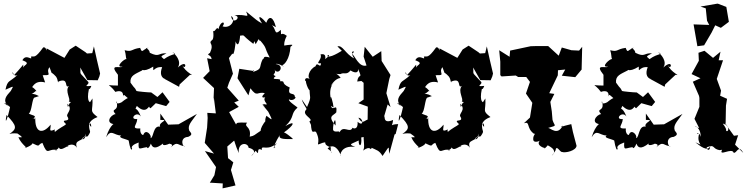

<svg xmlns="http://www.w3.org/2000/svg" viewBox="-20 -818 4109 1055"><path d="M530 -414C518 -463 507 -513 496 -563L487 -526L458 -524L450 -531L396 -567L363 -546L334 -500L236 -552C238 -520 236 -565 217 -557C171 -493 168 -511 150 -507C161 -478 124 -527 103 -487C159 -466 100 -462 108 -439C104 -472 124 -476 58 -406C35 -446 52 -390 76 -406C31 -364 22 -381 10 -325C60 -347 55 -348 39 -318C15 -291 -8 -268 25 -234L5 -250C0 -266 68 -192 38 -242C18 -147 5 -132 16 -186C75 -125 74 -111 32 -82C70 -93 115 -72 67 -91C119 -55 97 -65 81 -64C99 -20 143 -1 115 -5C140 -10 173 -33 151 -34C209 -5 182 -23 213 -33C244 46 241 -7 296 7C251 9 321 13 301 -31C297 37 355 -28 355 -11C333 -9 380 -43 403 -6C383 -57 442 -34 451 -84C450 -30 401 -61 462 -69C489 -109 465 -82 470 -150C444 -131 483 -160 481 -121C452 -145 501 -170 516 -175C468 -212 492 -204 488 -277L475 -257C480 -256 452 -252 469 -331C452 -353 468 -304 482 -346C423 -340 482 -355 462 -371C410 -429 425 -401 421 -447L460 -378L517 -377L526 -398ZM265 -414C257 -428 293 -395 291 -391C297 -384 299 -354 301 -370C363 -395 330 -328 359 -346C334 -317 372 -272 358 -260L390 -252C350 -279 357 -196 350 -248C386 -213 336 -193 352 -175C370 -142 305 -170 343 -136C328 -121 314 -122 271 -84C293 -75 275 -100 282 -107C242 -88 261 -113 258 -133C214 -78 170 -88 174 -174C167 -140 181 -181 155 -163C197 -184 148 -184 138 -195C155 -200 156 -281 170 -282L194 -290C145 -318 138 -283 178 -319C197 -298 144 -369 147 -326C157 -331 165 -381 228 -365C205 -429 220 -397 220 -405C273 -403 228 -417 252 -449Z M807 -223 836 -251 893 -235 912 -258 873 -311 845 -285 811 -310C793 -310 733 -316 730 -318C716 -345 727 -321 697 -364C693 -403 723 -411 761 -431C719 -430 773 -412 770 -458C745 -438 763 -415 822 -452C822 -408 821 -454 871 -449C842 -374 919 -381 885 -384L964 -341L967 -354L1024 -407C1058 -400 997 -418 980 -464C999 -419 1017 -501 957 -447C980 -482 942 -522 927 -532C961 -515 928 -528 881 -493C865 -509 856 -505 895 -525C847 -528 858 -501 803 -528C799 -560 758 -552 796 -555C760 -546 763 -521 750 -555C698 -548 709 -531 665 -542C673 -518 670 -502 675 -493C667 -499 607 -446 653 -452C639 -440 577 -471 628 -407V-348C553 -347 576 -365 614 -313C614 -313 660 -332 656 -288C663 -309 658 -289 714 -259C699 -289 689 -289 648 -256C621 -242 615 -255 620 -261C637 -200 583 -227 615 -191C587 -188 551 -135 620 -135C619 -154 584 -134 563 -64C592 -111 603 -75 646 -73C624 -61 671 -55 687 -46C693 -8 702 15 706 -1C693 -22 748 -36 742 -35C738 19 751 -10 801 -10C776 -15 793 16 809 -29C817 -7 832 6 878 -31C871 -26 874 -11 914 -30C896 -27 943 -31 918 -8C958 -47 957 -16 996 -15C985 -5 963 -63 1014 -66C1044 -79 1027 -89 1020 -100C1009 -130 1032 -149 1062 -192L961 -135L904 -133L861 -194V-159C917 -160 847 -147 860 -122C820 -131 825 -60 807 -59C816 -75 781 -113 768 -78C766 -72 747 -83 751 -112C696 -110 733 -129 734 -164C686 -159 730 -212 754 -178C729 -242 716 -204 732 -236C786 -183 801 -247 800 -229Z M1385 10C1412 48 1382 -15 1419 6C1413 -27 1449 17 1502 -32C1463 11 1519 -14 1485 -4C1481 -5 1494 -40 1518 -77C1505 -50 1554 -54 1590 -54C1589 -58 1534 -102 1537 -88C1599 -131 1607 -160 1548 -125C1602 -176 1574 -191 1614 -226C1623 -225 1561 -261 1568 -272C1591 -259 1613 -285 1600 -286C1600 -315 1556 -286 1572 -337C1515 -363 1557 -372 1518 -372C1533 -395 1457 -371 1495 -400C1465 -410 1506 -412 1486 -438C1511 -397 1549 -461 1495 -466C1512 -475 1559 -435 1530 -460C1541 -460 1572 -492 1576 -561C1600 -577 1581 -574 1524 -565C1560 -554 1525 -564 1556 -621C1518 -651 1526 -605 1523 -654C1482 -616 1502 -664 1467 -685C1481 -670 1457 -691 1496 -669C1483 -722 1460 -738 1443 -693C1402 -741 1394 -728 1420 -689C1388 -707 1395 -704 1332 -755C1352 -710 1332 -745 1268 -733C1314 -729 1257 -675 1250 -730C1279 -714 1250 -658 1203 -673C1224 -700 1192 -708 1180 -657C1172 -679 1160 -636 1151 -649C1157 -605 1146 -597 1145 -598C1120 -576 1160 -584 1134 -528C1108 -510 1139 -523 1143 -493L1118 -498L1132 -427L1096 -390L1156 -334L1153 -263L1155 -282L1166 -195L1119 -198L1121 -170L1118 -117L1105 -33L1156 26L1106 12L1167 100L1158 145L1133 186H1139L1204 190L1203 217L1274 201L1249 116L1262 74L1233 51L1229 -13L1266 -45C1269 -45 1270 -27 1292 23C1285 -39 1344 -36 1346 -6C1346 -6 1403 5 1360 40ZM1454 -204C1480 -152 1479 -155 1444 -182C1428 -149 1447 -129 1446 -162C1396 -104 1412 -75 1428 -110C1366 -69 1382 -74 1352 -67C1363 -126 1316 -119 1338 -144C1281 -146 1281 -144 1277 -134L1239 -202L1292 -231L1267 -255L1292 -265L1229 -336L1238 -363L1260 -413L1238 -499L1257 -524C1265 -503 1276 -581 1274 -591C1293 -541 1300 -621 1299 -622C1331 -624 1300 -632 1372 -577C1394 -624 1363 -614 1385 -575C1412 -625 1397 -591 1411 -594C1450 -548 1429 -563 1462 -502C1419 -514 1436 -495 1423 -492C1401 -447 1424 -440 1371 -423C1370 -445 1381 -419 1373 -428L1295 -440L1285 -388L1345 -294L1356 -333C1395 -280 1392 -317 1435 -306C1395 -267 1457 -288 1440 -286C1413 -262 1476 -234 1425 -247C1454 -199 1425 -250 1422 -243Z M1859 -538C1874 -551 1804 -500 1781 -508C1769 -514 1814 -529 1764 -491C1760 -472 1786 -530 1741 -519C1754 -491 1705 -466 1744 -470C1741 -436 1723 -484 1714 -454C1676 -436 1663 -386 1690 -380C1646 -406 1656 -363 1660 -375C1663 -340 1695 -289 1681 -349C1679 -267 1696 -297 1667 -230L1638 -272C1649 -236 1668 -224 1663 -216C1632 -186 1710 -164 1680 -151C1704 -93 1725 -95 1688 -142C1692 -67 1704 -106 1717 -92C1750 -27 1701 -13 1752 -33C1787 -42 1743 -27 1798 -8C1791 29 1826 31 1780 -2C1812 -32 1840 0 1853 37C1845 40 1853 -23 1932 -10C1893 -27 1905 -24 1951 -46C1949 -13 1970 -5 1965 -63C1998 -65 2000 -86 1980 -87C1973 -49 1989 -7 1974 10C2022 -25 2014 18 2022 -6C2048 7 2063 7 2082 39C2128 -28 2112 -12 2119 27L2148 -79L2154 -82L2168 -136C2118 -136 2135 -112 2140 -159C2076 -131 2100 -194 2090 -176L2110 -244L2126 -230L2103 -306L2119 -384L2126 -406L2125 -407L2077 -483L2075 -537L2028 -506L1984 -561L1978 -507L1994 -458C1951 -446 1930 -514 1913 -523C1946 -539 1892 -549 1926 -497C1877 -522 1863 -572 1834 -563ZM1966 -373 1978 -363V-271L1949 -251L2001 -232L2000 -161C1980 -154 1971 -133 1949 -171C1977 -170 1980 -117 1945 -149C1949 -84 1897 -128 1917 -116C1903 -82 1865 -135 1845 -89C1850 -105 1815 -84 1810 -106C1809 -143 1826 -188 1824 -128C1776 -184 1813 -181 1828 -201C1834 -258 1810 -201 1798 -236L1813 -227C1811 -253 1794 -310 1798 -274C1780 -356 1835 -376 1798 -345C1802 -354 1822 -387 1852 -390C1827 -424 1809 -410 1851 -411C1871 -423 1884 -403 1906 -431C1937 -411 1951 -422 1947 -440C1976 -375 1950 -423 1943 -370Z M2689 -414C2677 -463 2666 -513 2655 -563L2646 -526L2617 -524L2609 -531L2555 -567L2522 -546L2493 -500L2395 -552C2397 -520 2395 -565 2376 -557C2330 -493 2327 -511 2309 -507C2320 -478 2283 -527 2262 -487C2318 -466 2259 -462 2267 -439C2263 -472 2283 -476 2217 -406C2194 -446 2211 -390 2235 -406C2190 -364 2181 -381 2169 -325C2219 -347 2214 -348 2198 -318C2174 -291 2151 -268 2184 -234L2164 -250C2159 -266 2227 -192 2197 -242C2177 -147 2164 -132 2175 -186C2234 -125 2233 -111 2191 -82C2229 -93 2274 -72 2226 -91C2278 -55 2256 -65 2240 -64C2258 -20 2302 -1 2274 -5C2299 -10 2332 -33 2310 -34C2368 -5 2341 -23 2372 -33C2403 46 2400 -7 2455 7C2410 9 2480 13 2460 -31C2456 37 2514 -28 2514 -11C2492 -9 2539 -43 2562 -6C2542 -57 2601 -34 2610 -84C2609 -30 2560 -61 2621 -69C2648 -109 2624 -82 2629 -150C2603 -131 2642 -160 2640 -121C2611 -145 2660 -170 2675 -175C2627 -212 2651 -204 2647 -277L2634 -257C2639 -256 2611 -252 2628 -331C2611 -353 2627 -304 2641 -346C2582 -340 2641 -355 2621 -371C2569 -429 2584 -401 2580 -447L2619 -378L2676 -377L2685 -398ZM2424 -414C2416 -428 2452 -395 2450 -391C2456 -384 2458 -354 2460 -370C2522 -395 2489 -328 2518 -346C2493 -317 2531 -272 2517 -260L2549 -252C2509 -279 2516 -196 2509 -248C2545 -213 2495 -193 2511 -175C2529 -142 2464 -170 2502 -136C2487 -121 2473 -122 2430 -84C2452 -75 2434 -100 2441 -107C2401 -88 2420 -113 2417 -133C2373 -78 2329 -88 2333 -174C2326 -140 2340 -181 2314 -163C2356 -184 2307 -184 2297 -195C2314 -200 2315 -281 2329 -282L2353 -290C2304 -318 2297 -283 2337 -319C2356 -298 2303 -369 2306 -326C2316 -331 2324 -381 2387 -365C2364 -429 2379 -397 2379 -405C2432 -403 2387 -417 2411 -449Z M3032 10C3037 -27 3057 19 3068 17C3087 24 3146 10 3148 -17L3128 -93L3119 -136C3065 -124 3049 -113 3072 -128C3044 -70 3005 -115 2992 -115C3046 -131 3027 -122 3016 -159L3012 -206L3004 -258L3026 -302L2998 -306L3045 -404L3046 -432L3086 -436L3067 -402L3141 -394L3176 -436V-442L3179 -561L3162 -540L3120 -542L3067 -557L3050 -512L2992 -565H2930L2896 -564L2783 -540L2780 -506L2723 -542L2729 -479V-405L2736 -398L2814 -403L2827 -395H2927L2864 -405L2892 -368L2870 -304L2905 -253L2892 -172L2859 -141C2895 -153 2870 -115 2914 -83C2929 -85 2908 -78 2910 -52C2911 -29 2948 -40 2962 -57C2912 -28 2961 -6 2973 -5C2962 12 3008 -36 2986 -22C2990 -17 3050 3 3012 38Z M3475 -223 3504 -251 3561 -235 3580 -258 3541 -311 3513 -285 3479 -310C3461 -310 3401 -316 3398 -318C3384 -345 3395 -321 3365 -364C3361 -403 3391 -411 3429 -431C3387 -430 3441 -412 3438 -458C3413 -438 3431 -415 3490 -452C3490 -408 3489 -454 3539 -449C3510 -374 3587 -381 3553 -384L3632 -341L3635 -354L3692 -407C3726 -400 3665 -418 3648 -464C3667 -419 3685 -501 3625 -447C3648 -482 3610 -522 3595 -532C3629 -515 3596 -528 3549 -493C3533 -509 3524 -505 3563 -525C3515 -528 3526 -501 3471 -528C3467 -560 3426 -552 3464 -555C3428 -546 3431 -521 3418 -555C3366 -548 3377 -531 3333 -542C3341 -518 3338 -502 3343 -493C3335 -499 3275 -446 3321 -452C3307 -440 3245 -471 3296 -407V-348C3221 -347 3244 -365 3282 -313C3282 -313 3328 -332 3324 -288C3331 -309 3326 -289 3382 -259C3367 -289 3357 -289 3316 -256C3289 -242 3283 -255 3288 -261C3305 -200 3251 -227 3283 -191C3255 -188 3219 -135 3288 -135C3287 -154 3252 -134 3231 -64C3260 -111 3271 -75 3314 -73C3292 -61 3339 -55 3355 -46C3361 -8 3370 15 3374 -1C3361 -22 3416 -36 3410 -35C3406 19 3419 -10 3469 -10C3444 -15 3461 16 3477 -29C3485 -7 3500 6 3546 -31C3539 -26 3542 -11 3582 -30C3564 -27 3611 -31 3586 -8C3626 -47 3625 -16 3664 -15C3653 -5 3631 -63 3682 -66C3712 -79 3695 -89 3688 -100C3677 -130 3700 -149 3730 -192L3629 -135L3572 -133L3529 -194V-159C3585 -160 3515 -147 3528 -122C3488 -131 3493 -60 3475 -59C3484 -75 3449 -113 3436 -78C3434 -72 3415 -83 3419 -112C3364 -110 3401 -129 3402 -164C3354 -159 3398 -212 3422 -178C3397 -242 3384 -204 3400 -236C3454 -183 3469 -247 3468 -229Z M3948 5C3926 45 4003 -9 4011 21C4028 28 4037 -28 4064 22L4019 -23L4036 -75L4013 -72L3962 -143C4004 -100 3965 -85 3970 -108C3956 -141 3939 -144 3967 -133L3969 -238L3975 -275L3937 -292L3942 -320L3911 -405L3913 -368L3953 -487H3929L3939 -534L3898 -500L3851 -539L3818 -528L3820 -484L3780 -411L3829 -388L3787 -369L3821 -291L3823 -280V-231L3796 -165L3822 -114C3766 -133 3832 -133 3830 -66C3822 -102 3793 -80 3822 -84C3802 -23 3861 -11 3801 -36C3824 -18 3869 20 3883 -16C3879 27 3854 -8 3867 -10C3910 -26 3892 -1 3933 7ZM3858 -772 3865 -704 3877 -681 3791 -684 3812 -564 3849 -569 3890 -639 3910 -679 3941 -665 3985 -698 3971 -780 3924 -798 3916 -797 3829 -782Z"/></svg>

Font: Asimov Aggro
Style: Condensed
Weight: 500
Designer: Google
Version: Version 2.000980; 2014